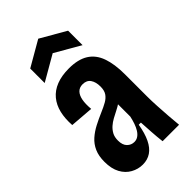

<svg xmlns="http://www.w3.org/2000/svg" viewBox="-232 -804 882 882"><g transform="rotate(-45 209.5 -362.5)"><path d="M139 12Q109 12 82 -3Q55 -18 39 -47.5Q23 -77 23 -122Q23 -160 35 -187Q47 -214 68.5 -233Q90 -252 117 -266Q144 -280 172 -292Q198 -303 216.5 -313.5Q235 -324 245 -339Q255 -354 255 -379Q255 -409 242.5 -427Q230 -445 204 -445Q183 -445 170.5 -432Q158 -419 153.5 -395.5Q149 -372 152 -337L38 -346Q35 -390 43.5 -426Q52 -462 73.5 -488Q95 -514 129.5 -527.5Q164 -541 211 -541Q270 -541 306 -518.5Q342 -496 358 -451Q374 -406 374 -340V-196Q374 -167 376 -132.5Q378 -98 380.5 -63Q383 -28 386 0H279Q275 -34 273 -65.5Q271 -97 269 -131H255Q247 -83 231.5 -51Q216 -19 193 -3.5Q170 12 139 12ZM185 -89Q199 -89 210 -96.5Q221 -104 229.5 -117.5Q238 -131 244 -148.5Q250 -166 254 -185V-288L285 -293Q275 -279 260.5 -269Q246 -259 229 -250.5Q212 -242 195.5 -233Q179 -224 166 -212.5Q153 -201 144.5 -185.5Q136 -170 136 -147Q136 -118 150.5 -103.5Q165 -89 185 -89ZM85 -572V-666L208 -737L331 -666V-572L208 -643Z"/></g></svg>

Font: Bricolage Grotesque 36pt Condensed SemiBold
Style: Regular
Weight: 600
Width: 3
Designer: Mathieu Triay
Foundry: Atelier Triay
Version: Version 1.001;gftools[0.9.33.dev8+g029e19f]